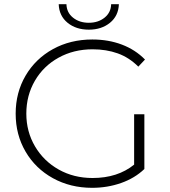

<svg xmlns="http://www.w3.org/2000/svg" viewBox="-20 -894 813 919"><path d="M622 -347H671V-85Q625 -41 559.5 -18Q494 5 421 5Q317 5 233.5 -41Q150 -87 102.5 -168Q55 -249 55 -350Q55 -451 102.5 -532Q150 -613 233.5 -659Q317 -705 422 -705Q499 -705 563.5 -680.5Q628 -656 674 -609L642 -575Q598 -619 543.5 -638.5Q489 -658 423 -658Q333 -658 260.5 -618Q188 -578 147 -507.5Q106 -437 106 -350Q106 -264 147.5 -193.5Q189 -123 261 -82.5Q333 -42 423 -42Q543 -42 622 -106ZM261 -874H298Q299 -834 329.5 -809.5Q360 -785 405 -785Q450 -785 480.5 -809.5Q511 -834 512 -874H549Q547 -818 506.5 -785Q466 -752 405 -752Q344 -752 303.5 -785Q263 -818 261 -874Z"/></svg>

Font: Idrija Light
Style: Regular
Weight: 300
Designer: Julieta Ulanovsky
Foundry: Julieta Ulanovsky
Version: Version 7.200